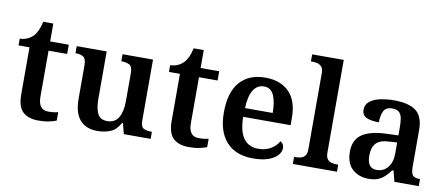

<svg xmlns="http://www.w3.org/2000/svg" viewBox="-68 -1030 3050 1311"><g transform="rotate(10 1457.0 -375.0)"><path d="M242 10Q172 10 134 -25Q96 -60 96 -147V-472H20V-519Q48 -519 72 -530Q96 -541 112 -558Q143 -590 158 -660H228V-536H357V-472H228V-153Q228 -62 298 -62Q317 -62 334 -64Q351 -66 366 -70V-12Q352 -5 318.5 2.5Q285 10 242 10Z M650 10Q572 10 529.5 -38Q487 -86 487 -187V-417Q487 -460 468 -473.5Q449 -487 414 -487H412V-536H620V-208Q620 -143 638 -105.5Q656 -68 705 -68Q759 -68 783.5 -110.5Q808 -153 808 -223V-420Q808 -465 785.5 -476Q763 -487 733 -487H730V-536H941V-114Q941 -70 961.5 -59.5Q982 -49 1013 -49H1019V0H833L814 -74H809Q779 -21 738.5 -5.5Q698 10 650 10Z M1285 10Q1215 10 1177 -25Q1139 -60 1139 -147V-472H1063V-519Q1091 -519 1115 -530Q1139 -541 1155 -558Q1186 -590 1201 -660H1271V-536H1400V-472H1271V-153Q1271 -62 1341 -62Q1360 -62 1377 -64Q1394 -66 1409 -70V-12Q1395 -5 1361.5 2.5Q1328 10 1285 10Z M1730 10Q1608 10 1544 -62Q1480 -134 1480 -265Q1480 -405 1542.5 -476.5Q1605 -548 1719 -548Q1824 -548 1884 -487.5Q1944 -427 1944 -308V-258H1615Q1617 -155 1652.5 -108Q1688 -61 1754 -61Q1805 -61 1841.5 -83.5Q1878 -106 1895 -138Q1920 -125 1920 -94Q1920 -69 1899.5 -45Q1879 -21 1837 -5.5Q1795 10 1730 10ZM1809 -319Q1809 -396 1788.5 -441.5Q1768 -487 1720 -487Q1673 -487 1646.5 -444Q1620 -401 1617 -319Z M2005 0V-49H2017Q2034 -49 2051.5 -53.5Q2069 -58 2080.5 -72.5Q2092 -87 2092 -117V-647Q2092 -675 2080 -688.5Q2068 -702 2051 -706.5Q2034 -711 2017 -711H2005V-760H2224V-117Q2224 -87 2235.5 -72.5Q2247 -58 2264.5 -53.5Q2282 -49 2299 -49H2311V0Z M2530 10Q2464 10 2419 -29.5Q2374 -69 2374 -152Q2374 -233 2430 -271.5Q2486 -310 2599 -314L2681 -317V-374Q2681 -408 2676.5 -434.5Q2672 -461 2656.5 -476Q2641 -491 2609 -491Q2564 -491 2549 -460Q2534 -429 2534 -382Q2476 -382 2446 -397Q2416 -412 2416 -448Q2416 -484 2442.5 -506Q2469 -528 2514 -538Q2559 -548 2613 -548Q2714 -548 2764 -509.5Q2814 -471 2814 -377V-121Q2814 -79 2827.5 -64Q2841 -49 2875 -49H2878V0H2709L2690 -75H2681Q2660 -47 2640 -28.5Q2620 -10 2594.5 0Q2569 10 2530 10ZM2574 -59Q2623 -59 2652 -95Q2681 -131 2681 -191V-268L2630 -265Q2562 -262 2535.5 -232.5Q2509 -203 2509 -148Q2509 -59 2574 -59Z"/></g></svg>

Font: Noto Naskh Arabic UI Semi
Style: Bold
Weight: 700
Designer: Monotype Design Team, David Williams, Mohamad Dakak and Nizar Qandah
Foundry: Monotype Imaging Inc.
Version: Version 2.014; ttfautohint (v1.8.4.7-5d5b)